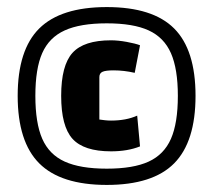

<svg xmlns="http://www.w3.org/2000/svg" viewBox="-20 -702 603 543"><path d="M30 -431Q30 -561 91 -621.5Q152 -682 282 -682Q412 -682 472.5 -621.5Q533 -561 533 -431Q533 -301 472.5 -240Q412 -179 282 -179Q152 -179 91 -240Q30 -301 30 -431ZM483 -431Q483 -507 463.5 -551.5Q444 -596 400.5 -616Q357 -636 282 -636Q207 -636 163 -616Q119 -596 99.5 -552Q80 -508 80 -431Q80 -354 99.5 -309.5Q119 -265 163 -245Q207 -225 282 -225Q357 -225 400.5 -245Q444 -265 463.5 -309.5Q483 -354 483 -431ZM153 -431Q153 -517 185 -552.5Q217 -588 294 -588Q314 -588 338.5 -583.5Q363 -579 376 -574L361 -496Q331 -503 301 -503Q279 -503 270 -499Q261 -495 261 -484V-364Q268 -363 276.5 -362Q285 -361 294 -361Q337 -361 368 -375L376 -288Q341 -274 294 -274Q217 -274 185 -309.5Q153 -345 153 -431Z"/></svg>

Font: Changa Black
Style: Regular
Weight: 900
Designer: Eduardo Rodriguez Tunni
Foundry: Eduardo Rodriguez Tunni
Version: Version 2.001; ttfautohint (v1.5.10-5e6f)